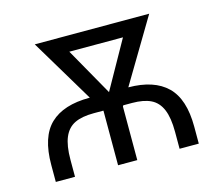

<svg xmlns="http://www.w3.org/2000/svg" viewBox="-82 -633 838 736"><g transform="rotate(-15 337.5 -265.0)"><path d="M53.7 0V-67.4Q53.7 -178.7 106 -228.5Q158.2 -278.3 261.7 -278.3H263.2L112.3 -530.3H566.4L416 -278.3Q517.6 -277.8 569.3 -227.5Q621.1 -177.2 621.1 -67.4V0H544.9V-67.4Q544.9 -123.5 531 -156.2Q517.1 -189 488.8 -202.9Q460.4 -216.8 414.1 -216.8H379.4L377 -212.4V0H300.8V-215.8L300.3 -216.8H261.7Q214.8 -216.8 186.3 -202.9Q157.7 -189 143.8 -156.2Q129.9 -123.5 129.9 -67.4V0ZM339.8 -279.8 445.8 -468.8H232.9Z"/></g></svg>

Font: Pretendard JP Light
Style: Regular
Weight: 300
Designer: Base glyphs from Inter by Rasmus Andersson; Hangeul glyphs from Noto Sans CJK(Source Han Sans) by Jang Soo-young and Kan
Foundry: Kil Hyung-jin
Version: Version 1.309